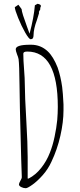

<svg xmlns="http://www.w3.org/2000/svg" viewBox="-20 -991 421 1013"><path d="M80 -18Q80 -24 88 -38Q96 -51 95 -58L92 -146L85 -419L83 -540Q82 -651 78 -679Q76 -690 70 -704Q63 -723 63 -731Q63 -755 139 -755H144Q195 -755 232 -720Q261 -693 284 -635Q300 -589 308 -532Q312 -502 315 -440V-409Q315 -347 298.5 -274.5Q282 -202 252 -139Q234 -99 205.5 -67Q177 -35 151 -16.5Q125 2 116 2Q104 2 92 -4Q80 -10 80 -18ZM131 -49Q168 -68 197 -104.5Q226 -141 243 -185Q258 -222 268 -269.5Q278 -317 282 -358Q285 -394 285 -427Q285 -719 124 -719Q103 -719 103 -708Q103 -673 107 -625Q111 -576 111 -542Q111 -487 119 -351Q126 -233 126 -161V-49ZM58 -953 77 -966 94 -943Q94 -935 102 -909Q112 -881 121.5 -853Q131 -825 136 -813Q159 -900 164 -963L178 -971Q196 -968 196 -959Q196 -958 192 -948L193 -943L185 -928L186 -922L175 -886Q157 -838 157 -805Q157 -784 142 -784Q133 -784 113 -819Q93 -854 76 -896Q59 -938 58 -953Z"/></svg>

Font: Amatic SC
Style: Regular
Weight: 400
Designer: Multiple Designers
Foundry: Vernon Adams
Version: Version 2.505